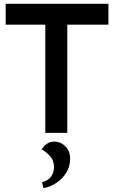

<svg xmlns="http://www.w3.org/2000/svg" viewBox="-20 -701 602 1013"><path d="M219 0V-608H335V0ZM10 -571V-681H552V-571ZM209 292 202 261Q237 250 251 228.5Q265 207 265 181Q265 145 243.5 122Q222 99 200 87Q214 66 230 56Q246 46 268 46Q299 46 324.5 70.5Q350 95 350 138Q350 177 330 209.5Q310 242 278 263.5Q246 285 209 292Z"/></svg>

Font: Gabarito Medium
Style: Regular
Weight: 500
Designer: Leandro Assis / Alvaro Franca / Felipe Casaprima
Foundry: Naipe Foundry
Version: Version 1.000